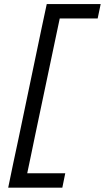

<svg xmlns="http://www.w3.org/2000/svg" viewBox="-20 -786 504 924"><path d="M19.5 117Q31.5 57.5 43.2 2.2Q55 -53 69 -118.5L154.5 -527.5Q168.5 -594.5 180.2 -650.5Q192 -706.5 205 -766.5H464.5L450 -697H267.5Q258 -653.5 249 -609.5Q240 -565.5 229 -514.5L148.5 -132Q138.5 -82 129.2 -38.8Q120 4.5 111 48H294L280 117Z"/></svg>

Font: Commissioner
Style: Italic
Weight: 400
Italic angle: -12°
Designer: Kostas Bartsokas
Foundry: Kostas Bartsokas
Version: Version 1.000; ttfautohint (v1.8.3)